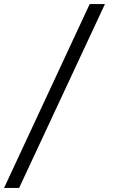

<svg xmlns="http://www.w3.org/2000/svg" viewBox="-87 -720 564 944"><path d="M-67 204 354 -700H429L7 204Z"/></svg>

Font: Red Hat Display Variable
Style: Regular
Weight: 400
Designer: Pentagram, MCKL
Foundry: Pentagram, MCKL
Version: Version 1.021